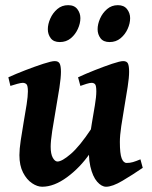

<svg xmlns="http://www.w3.org/2000/svg" viewBox="-20 -689 578 729"><path d="M522 -51.8Q483.4 -25.4 445.1 -2.7Q406.7 20 382.8 20Q365.7 20 348.9 1Q332 -18.1 323 -57.1Q314 -96.2 319.8 -156.2Q322.8 -186.5 328.9 -221.9Q335 -257.3 340.3 -289.6Q345.7 -321.8 345.7 -341.8Q345.7 -364.3 340.8 -369.4Q335.9 -374.5 327.6 -374.5Q321.3 -374.5 308.3 -370.6Q295.4 -366.7 285.2 -362.8L276.4 -395.5Q303.7 -408.2 339.4 -422.4Q375 -436.5 405.5 -446.8Q436 -457 447.8 -457Q461.4 -457 465.8 -447.8Q470.2 -438.5 470.2 -416Q470.2 -394.5 464.8 -359.6Q459.5 -324.7 452.6 -285.4Q445.8 -246.1 440.4 -210Q435.1 -173.8 435.1 -149.9Q435.1 -105.5 441.9 -87.9Q448.7 -70.3 460.9 -70.3Q473.6 -70.3 484.6 -73.5Q495.6 -76.7 513.2 -84ZM326.7 -200.2 321.3 -106.4Q283.7 -52.2 234.4 -16.1Q185.1 20 140.1 20Q121.6 20 101.6 6.6Q81.5 -6.8 67.6 -33.7Q53.7 -60.5 53.7 -100.1Q53.7 -122.1 58.6 -155.3Q63.5 -188.5 69.8 -224.9Q76.2 -261.2 81.1 -292.5Q85.9 -323.7 85.9 -341.8Q85.9 -364.3 80.3 -369.4Q74.7 -374.5 65.9 -374.5Q60.1 -374.5 45.4 -370.6Q30.8 -366.7 19.5 -362.8L11.7 -395.5Q39.6 -408.2 76.2 -422.4Q112.8 -436.5 144.3 -446.8Q175.8 -457 187.5 -457Q201.7 -457 206.5 -447.8Q211.4 -438.5 211.4 -416Q211.4 -394.5 205.6 -356Q199.7 -317.4 191.9 -273.7Q184.1 -230 178.2 -191.4Q172.4 -152.8 172.4 -131.8Q172.4 -104.5 180.4 -90.1Q188.5 -75.7 198.2 -75.7Q215.3 -75.7 249 -104.7Q282.7 -133.8 326.7 -200.2ZM474.1 -620.1Q474.1 -600.1 464.6 -579.1Q455.1 -558.1 437.7 -543.7Q420.4 -529.3 396 -529.3Q372.6 -529.3 361.6 -543.9Q350.6 -558.6 350.6 -578.1Q350.6 -597.2 359.9 -618.4Q369.1 -639.6 386.5 -654.5Q403.8 -669.4 427.7 -669.4Q450.7 -669.4 462.4 -654.3Q474.1 -639.2 474.1 -620.1ZM285.2 -620.1Q285.2 -600.1 275.6 -579.1Q266.1 -558.1 248.8 -543.7Q231.4 -529.3 207 -529.3Q183.6 -529.3 172.6 -543.9Q161.6 -558.6 161.6 -578.1Q161.6 -597.2 170.9 -618.4Q180.2 -639.6 197.5 -654.5Q214.8 -669.4 238.8 -669.4Q262.2 -669.4 273.7 -654.3Q285.2 -639.2 285.2 -620.1Z"/></svg>

Font: Gentium Plus
Style: Bold Italic
Weight: 700
Italic angle: -8°
Designer: Victor Gaultney, Annie Olsen, Iska Routamaa, Becca Hirsbrunner
Foundry: SIL International
Version: Version 6.101